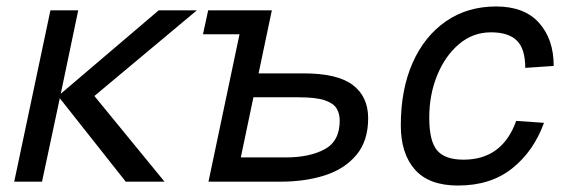

<svg xmlns="http://www.w3.org/2000/svg" viewBox="-20 -562 1755 594"><path d="M24 0 136 -530H222L168 -272L471 -530H589L272 -265L489 0H369L165 -258L110 0Z M625 0 721 -456H608L624 -530H821L780 -335H920Q1024 -335 1071.5 -299Q1119 -263 1119 -196Q1119 -126 1082.5 -82.5Q1046 -39 985 -19.5Q924 0 849 0ZM725 -75H865Q937 -75 984 -100Q1031 -125 1031 -189Q1031 -211 1021 -227Q1011 -243 984 -252Q957 -261 904 -261H764Z M1397 12Q1307 12 1263.5 -37.5Q1220 -87 1220 -174Q1220 -285 1256.5 -367.5Q1293 -450 1359.5 -496Q1426 -542 1515 -542Q1602 -542 1647.5 -491.5Q1693 -441 1693 -358L1605 -352Q1605 -411 1579 -436.5Q1553 -462 1499 -462Q1443 -462 1400 -425.5Q1357 -389 1332.5 -329Q1308 -269 1308 -198Q1308 -125 1332.5 -96.5Q1357 -68 1414 -68Q1534 -68 1577 -188L1663 -182Q1631 -94 1564.5 -41Q1498 12 1397 12Z"/></svg>

Font: Geist Regular
Style: Italic
Weight: 400
Italic angle: -12°
Designer: Basement.studio, Andrés Briganti, Mateo Zaragoza
Foundry: Basement.studio, Vercel, Andrés Briganti, Guido Ferreyra, Mateo Zaragoza
Version: Version 1.500; ttfautohint (v1.8.4.7-5d5b)